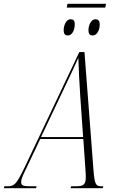

<svg xmlns="http://www.w3.org/2000/svg" viewBox="-77 -987 622 1007"><path d="M479 -967H277L273 -947H475ZM409 -801C433 -801 446 -832 446 -857C446 -880 437 -886 424 -886C398 -886 387 -850 387 -830C387 -806 396 -801 409 -801ZM279 -801C303 -801 315 -832 315 -859C315 -880 307 -886 293 -886C268 -886 257 -850 257 -830C257 -806 266 -801 279 -801ZM-57 0H112L115 -10H86C48 -10 34 -13 34 -31C34 -51 47 -75 60 -102L134 -258H360L371 -100C372 -84 373 -72 373 -59C373 -18 360 -10 321 -10H296L293 0H462L465 -10H455C426 -10 419 -18 413 -99L366 -714H339L51 -107C7 -16 -3 -10 -41 -10H-54ZM251 -506C301 -612 312 -634 334 -684C335 -633 340 -541 344 -482L359 -268H138Z"/></svg>

Font: Noto Serif Display ExtraCondensed ExtraLight
Style: Italic
Weight: 200
Width: 2
Italic angle: -12°
Designer: Monotype Design Team
Foundry: Monotype Imaging Inc.
Version: Version 2.009